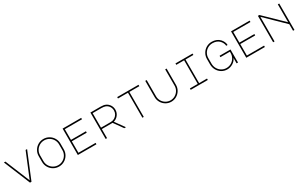

<svg xmlns="http://www.w3.org/2000/svg" viewBox="287 -2540 6826 4383"><g transform="rotate(-30 3700.0 -348.0)"><path d="M103 -696 369 -49 635 -696H674L388 0H349L63 -696Z M1397 -424V-272Q1397 -194 1358.5 -128Q1320 -62 1254 -23.5Q1188 15 1110 15Q1032 15 966 -23.5Q900 -62 861.5 -128Q823 -194 823 -272V-424Q823 -502 861.5 -568Q900 -634 966 -672.5Q1032 -711 1110 -711Q1188 -711 1254 -672.5Q1320 -634 1358.5 -568Q1397 -502 1397 -424ZM1110 -22Q1178 -22 1235.5 -55.5Q1293 -89 1326.5 -146.5Q1360 -204 1360 -272V-424Q1360 -492 1326.5 -549.5Q1293 -607 1235.5 -640.5Q1178 -674 1110 -674Q1042 -674 984.5 -640.5Q927 -607 893.5 -549.5Q860 -492 860 -424V-272Q860 -204 893.5 -146.5Q927 -89 984.5 -55.5Q1042 -22 1110 -22Z M1610 -696H2100V-659H1647V-377H2041V-340H1647V-37H2100V0H1610Z M2870 -468Q2870 -390 2822.5 -328.5Q2775 -267 2701 -247L2878 0H2834L2663 -240L2631 -239H2380V0H2343V-696H2608Q2652 -696 2683.5 -690.5Q2715 -685 2741 -673Q2801 -645 2835.5 -590Q2870 -535 2870 -468ZM2641 -276Q2693 -276 2737 -302Q2781 -328 2807 -372Q2833 -416 2833 -468Q2833 -526 2802.5 -573Q2772 -620 2718 -643Q2679 -659 2608 -659H2380V-276Z M3611 -696V-659H3348V0H3312V-659H3049V-696Z M3789 -696H3826V-266Q3826 -200 3859 -144Q3892 -88 3948 -55Q4004 -22 4070 -22Q4136 -22 4192 -55Q4248 -88 4281 -144Q4314 -200 4314 -266V-696H4351V-266Q4351 -190 4313 -125.5Q4275 -61 4210.5 -23Q4146 15 4070 15Q3994 15 3929.5 -23Q3865 -61 3827 -125.5Q3789 -190 3789 -266Z M5036 -696V-659H4828V-37H5036V0H4585V-37H4792V-659H4585V-696Z M5795 -143Q5768 -74 5697 -29.5Q5626 15 5545 15Q5467 15 5401 -24Q5335 -63 5296.5 -131.5Q5258 -200 5258 -282V-422Q5258 -502 5296.5 -568Q5335 -634 5400.5 -672.5Q5466 -711 5545 -711Q5610 -711 5664 -689.5Q5718 -668 5756 -627Q5787 -593 5806.5 -551Q5826 -509 5826 -466H5790Q5789 -503 5771.5 -539Q5754 -575 5727 -604Q5660 -674 5545 -674Q5476 -674 5418.5 -640.5Q5361 -607 5328 -549.5Q5295 -492 5295 -422V-282Q5295 -209 5328.5 -149.5Q5362 -90 5419.5 -56Q5477 -22 5545 -22Q5614 -22 5671.5 -55.5Q5729 -89 5762 -146.5Q5795 -204 5795 -272V-307H5545V-344H5832V0H5795Z M6050 -696H6540V-659H6087V-377H6481V-340H6087V-37H6540V0H6050Z M6758 0V-696H6797L7283 -224V-696H7320V0H7283V-172L6795 -648V0Z"/></g></svg>

Font: Major Mono Display
Style: Regular
Weight: 400
Designer: Emre Parlak
Foundry: Emre Parlak
Version: Version 2.000; ttfautohint (v1.8) -l 8 -r 50 -G 200 -x 14 -D